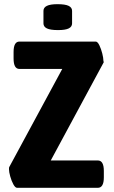

<svg xmlns="http://www.w3.org/2000/svg" viewBox="-20 -899 547 919"><path d="M62 0Q53 0 44 -16.5Q35 -33 29 -54.5Q23 -76 23 -89Q23 -97 24 -99L278 -569H73Q45 -569 45 -619V-650Q45 -700 73 -700H438Q447 -700 455.5 -682.5Q464 -665 469.5 -643Q475 -621 475 -608Q475 -605 476 -603.5Q477 -602 476 -600L223 -131H448Q477 -131 477 -81V-50Q477 0 448 0ZM258 -755Q221 -755 204.5 -763Q188 -771 188 -787V-847Q188 -863 204.5 -871Q221 -879 255 -879Q292 -879 308.5 -871Q325 -863 325 -847V-787Q325 -771 309 -763Q293 -755 258 -755Z"/></svg>

Font: Asap Condensed VF Beta
Style: Regular
Weight: 400
Designer: Pablo Cosgaya
Foundry: Omnibus-Type
Version: Version 1.008